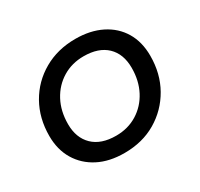

<svg xmlns="http://www.w3.org/2000/svg" viewBox="-120 -685 875 841"><g transform="rotate(-30 317.5 -264.5)"><path d="M287 6Q211 6 155.5 -22.5Q100 -51 69 -102.5Q38 -154 38 -223Q38 -313 78 -383.5Q118 -454 188.5 -494.5Q259 -535 349 -535Q424 -535 480 -507Q536 -479 566.5 -428Q597 -377 597 -307Q597 -217 557 -146.5Q517 -76 447.5 -35Q378 6 287 6ZM293 -78Q353 -78 400 -107Q447 -136 473.5 -186.5Q500 -237 500 -302Q500 -372 459 -411.5Q418 -451 342 -451Q283 -451 236 -422.5Q189 -394 162 -343.5Q135 -293 135 -227Q135 -158 176 -118Q217 -78 293 -78Z"/></g></svg>

Font: MOST Montserrat Medium
Style: Italic
Weight: 500
Italic angle: -11.3°
Designer: Julieta Ulanovsky
Foundry: Julieta Ulanovsky
Version: Version 8.000;March 11, 2024;FontCreator 15.0.0.2926 64-bit